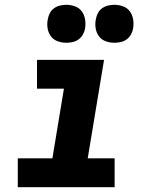

<svg xmlns="http://www.w3.org/2000/svg" viewBox="-20 -779 640 799"><path d="M54 0V-120H198L246 -410H134V-530H413L345 -120H457V0ZM456 -601Q437 -601 419.5 -607.5Q402 -614 391.5 -628.5Q381 -643 378 -661.5Q375 -680 379 -699Q381 -712 387.5 -724.5Q394 -737 405.5 -745Q417 -753 430 -756Q443 -759 456 -759Q475 -759 492.5 -752.5Q510 -746 520.5 -731.5Q531 -717 534 -698.5Q537 -680 534 -661Q532 -648 525 -635.5Q518 -623 507 -615Q496 -607 482.5 -604Q469 -601 456 -601ZM256 -601Q237 -601 219.5 -607.5Q202 -614 191.5 -628.5Q181 -643 178 -661.5Q175 -680 179 -699Q181 -712 187.5 -724.5Q194 -737 205.5 -745Q217 -753 230 -756Q243 -759 256 -759Q275 -759 292.5 -752.5Q310 -746 320.5 -731.5Q331 -717 334 -698.5Q337 -680 334 -661Q332 -648 325 -635.5Q318 -623 307 -615Q296 -607 282.5 -604Q269 -601 256 -601Z"/></svg>

Font: Iosevka Curly HvExObl
Style: Regular
Weight: 900
Width: 7
Italic angle: -9°
Monospace: yes
Designer: Belleve Invis
Foundry: Belleve Invis
Version: Version 11.1.0; ttfautohint (v1.8.3)